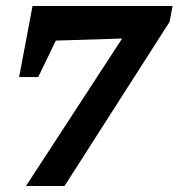

<svg xmlns="http://www.w3.org/2000/svg" viewBox="-20 -623 598 643"><path d="M44 -365 89 -603H558L548 -550L196 0H67L389 -494L167 -487L108 -365Z"/></svg>

Font: Piazzolla SC
Style: Bold Italic
Weight: 700
Italic angle: -11.3°
Designer: Juan Pablo del Peral
Foundry: Huerta Tipografica
Version: Version 1.330